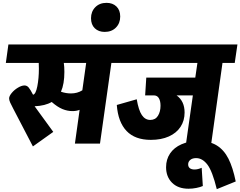

<svg xmlns="http://www.w3.org/2000/svg" viewBox="-20 -1008 1687 1348"><path d="M848 -566H762L682 0H506L539 -237Q517 -228 489 -228Q453 -228 418 -242.5Q383 -257 343 -292Q297 -265 223 -262L354 -82L211 20L73 -245Q59 -271 51.5 -288Q44 -305 44 -317Q44 -333 62 -355Q80 -377 106 -392.5Q132 -408 152 -408Q169 -408 181 -394Q193 -380 212 -343Q231 -346 242 -402Q253 -458 253 -525Q253 -552 252 -566H21L39 -696H866ZM585 -566H428Q432 -539 432 -503Q432 -418 408 -364Q443 -352 478 -352Q523 -352 558 -374Z M619 -880Q619 -927 649 -957.5Q679 -988 728 -988Q771 -988 797.5 -962.5Q824 -937 824 -892Q824 -845 794 -814.5Q764 -784 715 -784Q672 -784 645.5 -809.5Q619 -835 619 -880Z M1628 -566H1542L1463 0H1286L1334 -338H1220Q1276 -298 1276 -218Q1276 -161 1247.5 -117.5Q1219 -74 1165.5 -50Q1112 -26 1039 -26Q928 -26 868.5 -88.5Q809 -151 800 -271L940 -311Q953 -234 976 -200Q999 -166 1035 -166Q1071 -166 1089 -195Q1107 -224 1107 -266Q1107 -298 1096 -317.5Q1085 -337 1064 -338H999L1007 -463H1351L1366 -566H805L823 -696H1647Z M1502 320Q1471 193 1436 147.5Q1401 102 1357 102Q1331 102 1316 114.5Q1301 127 1301 146Q1301 164 1313 173Q1325 182 1346 182Q1369 182 1396 170L1404 298Q1386 306 1358.5 311.5Q1331 317 1304 317Q1230 317 1188 275Q1146 233 1146 166Q1146 111 1174 69.5Q1202 28 1254 5Q1306 -18 1375 -18Q1452 -18 1502.5 13.5Q1553 45 1584 106.5Q1615 168 1635 266Z"/></svg>

Font: FiraGO Heavy
Style: Italic
Weight: 900
Italic angle: -8°
Designer: bBox Type GmbH
Foundry: bBox Type GmbH
Version: Version 1.001